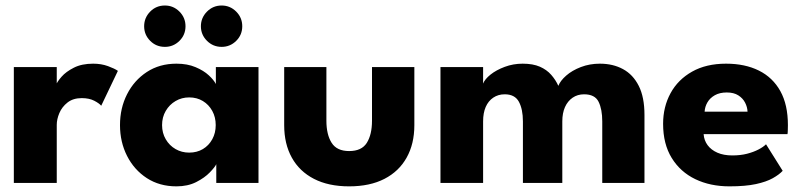

<svg xmlns="http://www.w3.org/2000/svg" viewBox="-20 -648 2847 680"><path d="M181 0H29V-410.5H181V-347H178.5Q182.5 -358.5 198 -376.2Q213.5 -394 241.5 -408.2Q269.5 -422.5 310 -422.5Q338.5 -422.5 362.5 -413.8Q386.5 -405 397.5 -397L338.5 -273.5Q331.5 -282 313.8 -291.2Q296 -300.5 269.5 -300.5Q239 -300.5 219.2 -285Q199.5 -269.5 190.2 -247.5Q181 -225.5 181 -206Z M746 0V-66.5Q741.5 -56.5 723.2 -37.5Q705 -18.5 675 -3.2Q645 12 605 12Q545 12 500 -17.2Q455 -46.5 430 -95.8Q405 -145 405 -205Q405 -265 430 -314.2Q455 -363.5 500 -393Q545 -422.5 605 -422.5Q643.5 -422.5 672.5 -410.2Q701.5 -398 719.5 -381.2Q737.5 -364.5 744.5 -350.5V-410.5H895.5V0ZM554 -205Q554 -177 567 -154.8Q580 -132.5 601.8 -120Q623.5 -107.5 650 -107.5Q677.5 -107.5 698.5 -120Q719.5 -132.5 731.8 -154.8Q744 -177 744 -205Q744 -233 731.8 -255.2Q719.5 -277.5 698.5 -290.2Q677.5 -303 650 -303Q623.5 -303 601.8 -290.2Q580 -277.5 567 -255.2Q554 -233 554 -205ZM765 -482Q734.5 -482 713 -503.5Q691.5 -525 691.5 -555Q691.5 -585 713 -606.8Q734.5 -628.5 765 -628.5Q795 -628.5 816.5 -607Q838 -585.5 838 -555Q838 -524.5 816.5 -503.2Q795 -482 765 -482ZM564 -482Q533 -482 511.8 -503.5Q490.5 -525 490.5 -555Q490.5 -585 511.8 -606.8Q533 -628.5 564 -628.5Q594 -628.5 615.5 -607Q637 -585.5 637 -555Q637 -524.5 615.5 -503.2Q594 -482 564 -482Z M1136 -220.5Q1136 -171.5 1154.5 -142.2Q1173 -113 1216.5 -113Q1261 -113 1279.2 -142.2Q1297.5 -171.5 1297.5 -220.5V-410.5H1447.5V-204.5Q1447.5 -138.5 1420.2 -89.8Q1393 -41 1341.5 -14.5Q1290 12 1216.5 12Q1143.5 12 1092 -14.5Q1040.5 -41 1013.5 -89.8Q986.5 -138.5 986.5 -204.5V-410.5H1136Z M2104.5 -422.5Q2151 -422.5 2186.5 -403.2Q2222 -384 2242.2 -344Q2262.5 -304 2262.5 -241V0H2113V-218Q2113 -261 2100 -287.5Q2087 -314 2048.5 -314Q2025.5 -314 2008 -302Q1990.5 -290 1981 -268.8Q1971.5 -247.5 1971.5 -218V0H1832V-218Q1832 -261 1817.8 -287.5Q1803.5 -314 1767.5 -314Q1744.5 -314 1727 -302.2Q1709.5 -290.5 1700.2 -269.2Q1691 -248 1691 -218V0H1540V-410.5H1691V-352Q1697 -367.5 1717.2 -383.8Q1737.5 -400 1767.5 -411.2Q1797.5 -422.5 1831 -422.5Q1867.5 -422.5 1892 -411.8Q1916.5 -401 1932.2 -383Q1948 -365 1957.5 -344Q1964.5 -362 1985.2 -380.2Q2006 -398.5 2037.2 -410.5Q2068.5 -422.5 2104.5 -422.5Z M2472 -173Q2473.5 -151 2486 -134Q2498.5 -117 2520.8 -107.2Q2543 -97.5 2573.5 -97.5Q2602.5 -97.5 2625.8 -103.5Q2649 -109.5 2666.2 -118.5Q2683.5 -127.5 2693 -137L2752 -43Q2739.5 -29.5 2716.8 -16.8Q2694 -4 2657 4Q2620 12 2563.5 12Q2495.5 12 2442.5 -13.5Q2389.5 -39 2359 -88.5Q2328.5 -138 2328.5 -209.5Q2328.5 -269.5 2354.8 -317.8Q2381 -366 2431 -394.2Q2481 -422.5 2551.5 -422.5Q2618.5 -422.5 2667.8 -398Q2717 -373.5 2743.8 -325.2Q2770.5 -277 2770.5 -205Q2770.5 -201 2770.2 -189Q2770 -177 2769 -173ZM2627.5 -252.5Q2627 -268.5 2619 -284.2Q2611 -300 2595 -310.2Q2579 -320.5 2554 -320.5Q2529 -320.5 2511.8 -310.8Q2494.5 -301 2485.5 -285.5Q2476.5 -270 2475.5 -252.5Z"/></svg>

Font: League Spartan Thin
Style: Bold
Weight: 700
Version: Version 2.002